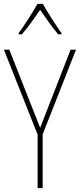

<svg xmlns="http://www.w3.org/2000/svg" viewBox="-20 -970 412 990"><path d="M201 -950H173C149 -907 102 -833 76 -799V-793H93C123 -827 161 -882 187 -919C214 -880 250 -828 280 -793H297V-799C278 -825 226 -905 201 -950ZM187 -311 28 -714H0L174 -276V0H200V-277L372 -714H344Z"/></svg>

Font: Noto Sans Sinhala UI Condensed Thin
Style: Regular
Weight: 100
Width: 3
Designer: Jelle Bosma - Monotype Design Team
Foundry: Monotype Imaging Inc.
Version: Version 2.006